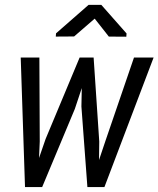

<svg xmlns="http://www.w3.org/2000/svg" viewBox="-20 -763 646 783"><path d="M142.1 -186 139.2 -118.7 166 -196.3 304.7 -528.3H361.8L384.8 -185.5L383.8 -110.4L409.7 -187.5L526.4 -528.3H606.4L405.8 0H336.4L312 -328.6L313.5 -403.8L285.2 -318.8L151.9 0H82L64.5 -528.3H140.6ZM496.1 -626.5 495.1 -613.3 423.8 -613.8 366.2 -687 282.2 -614.3 207.5 -613.8 208.5 -627 341.3 -743.2H393.1Z"/></svg>

Font: Roboto Mono
Style: Italic
Weight: 400
Designer: Google
Version: Version 2.000985; 2015; ttfautohint (v1.3)